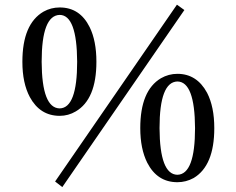

<svg xmlns="http://www.w3.org/2000/svg" viewBox="-20 -757 995 808"><path d="M242.2 30.3 211.9 6.8 724.6 -737.3 755.9 -714.8ZM155.3 -497.1Q156.2 -301.8 231.4 -300.8Q304.7 -302.7 304.7 -497.1Q303.7 -693.4 231.4 -694.3Q155.3 -692.4 155.3 -497.1ZM231.4 -725.6Q316.4 -725.6 357.4 -642.6Q385.7 -585 385.7 -497.1Q385.7 -338.9 298.8 -288.1Q267.6 -269.5 231.4 -269.5Q148.4 -269.5 105.5 -348.6Q74.2 -407.2 74.2 -497.1Q74.2 -656.2 163.1 -708Q194.3 -725.6 231.4 -725.6ZM651.4 -217.8Q652.3 -22.5 726.6 -21.5Q800.8 -23.4 800.8 -217.8Q799.8 -413.1 726.6 -414.1Q651.4 -412.1 651.4 -217.8ZM726.6 -446.3Q808.6 -446.3 851.6 -366.2Q881.8 -307.6 881.8 -217.8Q881.8 -59.6 794.9 -7.8Q762.7 9.8 726.6 9.8Q641.6 9.8 599.6 -72.3Q570.3 -130.9 570.3 -217.8Q570.3 -376 657.2 -427.7Q689.5 -446.3 726.6 -446.3Z"/></svg>

Font: GenYoMin JP SemiBold
Style: Regular
Weight: 600
Version: Version 1.001;PS 1;hotconv 16.6.51;makeotf.lib2.5.65220 DEVE